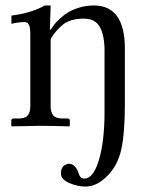

<svg xmlns="http://www.w3.org/2000/svg" viewBox="-20 -462 561 705"><path d="M363.8 -276.4Q363.8 -331.1 346.9 -362.3Q330.1 -393.6 288.1 -393.6Q240.7 -393.6 213.4 -373.5Q201.2 -364.3 186.8 -347.9Q172.4 -331.5 166 -317.4V-71.8Q166 -49.3 175.8 -38.1Q185.5 -26.9 209 -26.9H228Q236.3 -26.9 236.3 -18.6V0L234.4 2Q166 0 127 0L23.4 2L21.5 0V-18.6Q21.5 -26.9 29.3 -26.9H48.3Q72.3 -26.9 81.8 -38.1Q91.3 -49.3 91.3 -71.8V-319.8Q91.3 -332 91.3 -337.9Q91.3 -343.8 90.6 -352.5Q89.8 -361.3 88.4 -365.2Q86.9 -369.1 84.5 -373.5Q82 -377.9 78.1 -379.4Q74.2 -380.9 68.8 -380.9Q47.4 -380.9 22 -374.5V-404.8Q97.7 -414.6 144 -441.9H166L163.1 -353H166Q171.9 -362.3 179 -371.6Q186 -380.9 200.7 -394.3Q215.3 -407.7 231.7 -417.5Q248 -427.2 272.7 -434.6Q297.4 -441.9 324.2 -441.9Q438.5 -441.9 438.5 -283.7V-80.6Q438.5 26.4 425.5 85.9Q412.6 145.5 373.5 184.6Q335 223.1 293.5 223.1Q265.1 223.1 234.4 210Q203.6 196.8 203.6 174.3Q203.6 163.6 207.5 155.8Q211.4 147.9 217 144.8Q222.7 141.6 226.3 140.4Q230 139.2 232.4 139.2Q258.3 139.2 270.5 179.2Q275.4 193.8 289.6 193.8Q322.8 193.8 343.3 125.2Q363.8 56.6 363.8 -50.3Z"/></svg>

Font: Libertinage
Style: l
Weight: 400
Designer: OSP
Foundry: OSP
Version: Version 1.0; 2008; OFL relea